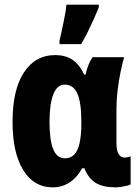

<svg xmlns="http://www.w3.org/2000/svg" viewBox="-20 -796 599 826"><path d="M259 -115Q284 -115 299.5 -131Q315 -147 322.5 -181Q330 -215 330 -267V-273Q330 -354 313 -393Q296 -432 258 -432Q226 -432 209.5 -390.5Q193 -349 193 -271Q193 -193 209 -154Q225 -115 259 -115ZM206 10Q126 10 80 -64Q34 -138 34 -272Q34 -410 83 -484.5Q132 -559 217 -559Q263 -559 293 -538Q323 -517 342 -475H348Q353 -498 361 -517.5Q369 -537 378 -550H514Q506 -522 498.5 -485.5Q491 -449 486 -408.5Q481 -368 481 -328V-179Q481 -148 490.5 -133Q500 -118 516 -118Q523 -118 530 -120Q537 -122 542 -123V-3Q539 0 526.5 3Q514 6 500.5 8Q487 10 478 10Q423 10 392 -9Q361 -28 343 -72H333Q320 -47 301 -28.5Q282 -10 258.5 0Q235 10 206 10ZM236 -621Q239 -633 243.5 -654Q248 -675 253 -698.5Q258 -722 261.5 -743Q265 -764 266 -776H405V-764Q395 -739 383 -712.5Q371 -686 358 -659.5Q345 -633 329 -606H236Z"/></svg>

Font: Noto Sans Display Condensed ExtraBold
Style: Regular
Weight: 800
Width: 3
Designer: Monotype Design Team
Foundry: Monotype Imaging Inc.
Version: Version 2.003